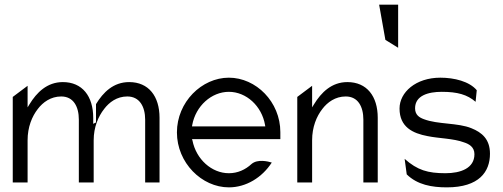

<svg xmlns="http://www.w3.org/2000/svg" viewBox="-20 -797 2169 828"><path d="M99 -10V-192C99 -249 118 -295 143 -327C165 -356 199 -381 244 -381C297 -381 320 -337 320 -281V-10H384V-192C384 -249 404 -295 429 -327C451 -356 484 -381 529 -381C582 -381 606 -337 606 -281V-10H668V-289C668 -382 621 -443 537 -443C469 -443 425 -399 394 -348V-269L382 -263V-289C382 -382 335 -443 251 -443C183 -443 138 -398 107 -347L99 -334V-427L35 -379V-10Z M967 11C1041 11 1110 -31 1152 -96C1136 -101 1091 -112 1065 -90C1038 -65 1005 -50 967 -50C893 -50 826 -110 810 -191L808 -197H1189V-227C1189 -358 1084 -462 967 -462C850 -462 743 -357 743 -226C743 -95 850 11 967 11ZM809 -258C824 -340 892 -401 967 -401C1042 -401 1109 -340 1123 -258L1124 -252H808Z M1326 -10V-192C1326 -249 1345 -295 1370 -327C1392 -356 1426 -381 1471 -381C1524 -381 1547 -337 1547 -281V-10H1609V-289C1609 -382 1562 -443 1478 -443C1410 -443 1365 -398 1334 -347L1326 -334V-427L1262 -379V-10Z M1642 -625 1697 -591V-777H1615Z M1824 -210C1872 -200 1936 -200 1981 -183C2003 -176 2026 -163 2026 -132C2026 -71 1966 -50 1901 -50C1825 -50 1780 -63 1725 -112L1734 -45C1780 0 1842 11 1907 11C2047 11 2093 -57 2093 -134C2093 -197 2058 -226 2013 -244C1955 -268 1868 -260 1808 -283C1789 -290 1770 -301 1770 -330C1770 -385 1827 -401 1885 -401C1953 -401 1995 -389 2031 -358L2036 -408C2004 -446 1939 -462 1879 -462C1773 -462 1703 -399 1703 -329C1703 -249 1760 -222 1824 -210Z"/></svg>

Font: Charger Pro
Style: LitNar
Weight: 300
Designer: Jasper
Foundry: Cannot Into Space Fonts
Version: Version 1.09